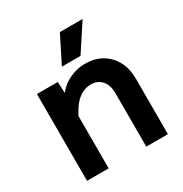

<svg xmlns="http://www.w3.org/2000/svg" viewBox="-181 -924 1011 1061"><g transform="rotate(-30 325.0 -393.5)"><path d="M447 0V-344Q447 -392 421.5 -421.5Q396 -451 354 -451Q306 -451 267.5 -417.5Q229 -384 194 -308L174 -434Q210 -503 265.5 -534.5Q321 -566 381 -566Q444 -566 489.5 -539Q535 -512 560 -464.5Q585 -417 585 -352V0ZM69 0V-554H202L207 -447V0ZM264 -616 350 -787H495L383 -616Z"/></g></svg>

Font: Azeret Mono SemiBold
Style: Regular
Weight: 600
Designer: Martin Vácha
Foundry: Displaay
Version: Version 1.002